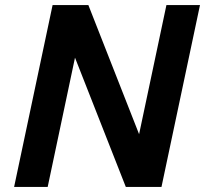

<svg xmlns="http://www.w3.org/2000/svg" viewBox="-20 -735 806 755"><path d="M35.5 0 186.8 -715H327.5L557.3 -130.1H510.6L634.4 -715H766.4L615 0H474.7L245.2 -583.8H290.9L167.5 0Z"/></svg>

Font: Wix Madefor Text
Style: Italic
Weight: 400
Italic angle: -12°
Designer: Dalton Maag Ltd
Foundry: Dalton Maag Ltd
Version: Version 3.100